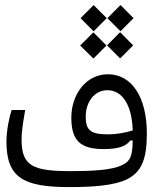

<svg xmlns="http://www.w3.org/2000/svg" viewBox="-20 -760 626 782"><path d="M261.7 2C358.9 2 443.8 -4.4 495.1 -28.8C559.1 -59.1 578.1 -116.2 578.1 -216.8C578.1 -361.3 518.6 -457.5 419.4 -457.5C330.1 -457.5 270.5 -375 270.5 -280.8C270.5 -186.5 308.1 -152.8 402.8 -152.8C468.8 -152.8 495.6 -167.5 510.3 -187.5L520.5 -188C519.5 -123 510.7 -104.5 479 -88.4C436 -66.4 352.5 -63 268.1 -63C113.3 -63 67.9 -84 67.9 -191.4C67.9 -229.5 75.2 -267.1 82.5 -312H27.3C18.1 -284.2 6.3 -229.5 6.3 -182.6C6.3 -36.6 75.2 2 261.7 2ZM520.5 -228.5C490.2 -219.7 457.5 -212.9 418.9 -212.9C349.6 -212.9 329.1 -229 329.1 -284.7C329.1 -342.8 362.8 -392.6 417.5 -392.6C479 -392.6 517.6 -331.1 520.5 -228.5ZM470.7 -632.8 523.9 -686 470.7 -739.7 417.5 -686ZM360.4 -521.5 413.6 -574.7 360.4 -628.4 306.6 -574.7ZM469.2 -522 522.5 -575.2 469.2 -628.9 416 -575.2ZM361.3 -632.3 414.6 -686 361.3 -739.3 308.1 -686Z"/></svg>

Font: Cascadia Code PL Light
Style: Regular
Weight: 300
Monospace: yes
Designer: Aaron Bell
Foundry: Saja Typeworks
Version: Version 2404.023